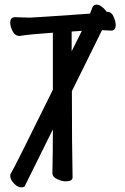

<svg xmlns="http://www.w3.org/2000/svg" viewBox="-20 -765 540 828"><path d="M72 43Q56 43 40 26Q24 9 24 -7Q24 -14 28 -19Q40 -37 208 -378V-624Q106 -617 65 -610Q44 -610 34 -631Q24 -652 24 -667Q24 -691 45 -691Q52 -691 70.5 -690Q89 -689 109 -689Q123 -689 365 -706H368L379 -734Q384 -745 396 -745Q416 -745 438 -717L440 -714H443Q461 -714 470 -693Q479 -672 479 -657Q479 -633 459 -633L420 -635L290 -372Q290 -138 293 0Q293 17 263 17Q247 17 226.5 7.5Q206 -2 206 -18Q208 -107 208 -207L89 33Q87 43 72 43ZM289 -544 333 -632 289 -629Z"/></svg>

Font: LXGW WenKai Mono TC
Style: Bold
Weight: 700
Designer: LXGW / Fontworks Inc.
Foundry: LXGW / Fontworks Inc.
Version: Version 1.330